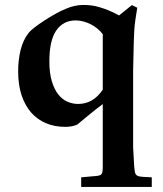

<svg xmlns="http://www.w3.org/2000/svg" viewBox="-20 -491 651 769"><path d="M587.9 219.2V257.8H460H305.2V219.2L370.1 213.4Q376 212.4 380.1 210.9Q384.3 209.5 387 205.8Q389.6 202.1 390.6 195.3Q391.6 188.5 391.6 177.2V-74.2Q366.2 -55.2 341.1 -34.7Q315.9 -14.2 289.6 7.8Q269.5 17.1 241.2 17.1Q198.7 17.1 164.1 2.4Q129.4 -12.2 104.7 -40.3Q80.1 -68.4 66.4 -109.9Q52.7 -151.4 52.7 -204.6Q52.7 -252 62.7 -291.5Q72.8 -331.1 93.8 -357.9Q101.1 -367.7 118.4 -381.1Q135.7 -394.5 157.2 -408.4Q178.7 -422.4 201.4 -435.1Q224.1 -447.8 243.2 -455.6Q278.8 -471.2 314.5 -471.2Q349.6 -471.2 379.4 -461.9Q395 -457.5 414.3 -449.7Q433.6 -441.9 457 -429.2L508.3 -470.7L529.8 -460Q525.4 -433.6 522.7 -415.3Q520 -397 519 -386.7Q518.1 -376.5 517.3 -358.9Q516.6 -341.3 515.6 -314.9Q514.6 -266.1 513.9 -239.5Q513.2 -212.9 513.2 -208V6.8V99.6L517.6 177.2Q518.6 188.5 519.8 195.3Q521 202.1 523.2 206.1Q525.4 210 528.6 211.9Q531.7 213.9 536.1 215.3Q539.6 216.3 552 217.3Q564.5 218.3 587.9 219.2ZM391.6 -354Q382.8 -365.7 370.6 -376Q358.4 -386.2 344 -393.6Q329.6 -400.9 314.2 -405Q298.8 -409.2 283.2 -409.2Q232.9 -409.2 205.3 -368.9Q177.7 -328.6 177.7 -245.6Q177.7 -199.2 187.3 -166.7Q196.8 -134.3 212.6 -113.8Q228.5 -93.3 249.3 -84Q270 -74.7 293 -74.7Q353 -74.7 391.6 -131.8Z"/></svg>

Font: XB Kayhan
Style: Bold
Weight: 700
Designer: Behnam
Foundry: Irmug
Version: Version 7.300 2009